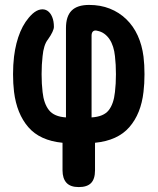

<svg xmlns="http://www.w3.org/2000/svg" viewBox="-20 -580 640 780"><path d="M300 180Q266 180 250 162.5Q234 145 234 112V0Q142 -9 95 -63.5Q48 -118 37 -207Q33 -240 33 -278.5Q33 -317 37 -350Q44 -407 62.5 -451Q81 -495 112 -524Q129 -539 145 -541.5Q161 -544 173 -536Q185 -528 192 -511Q199 -494 199 -471Q199 -463 193 -450Q187 -437 175 -420Q166 -409 160.5 -391.5Q155 -374 153 -352Q149 -318 149 -278.5Q149 -239 153 -206Q158 -159 179 -132.5Q200 -106 248 -103V-466Q248 -514 271 -537Q294 -560 342 -560Q388 -560 426 -545Q464 -530 493 -502Q522 -474 539.5 -435.5Q557 -397 563 -350Q567 -317 567 -278.5Q567 -240 563 -207Q553 -118 505.5 -63.5Q458 -9 366 0V112Q366 147 350 163.5Q334 180 300 180ZM352 -435V-103Q401 -106 421.5 -132Q442 -158 447 -206Q451 -239 451 -278.5Q451 -318 447 -352Q445 -372 439.5 -389.5Q434 -407 425 -420.5Q416 -434 403.5 -443Q391 -452 375 -455Q365 -458 358.5 -453Q352 -448 352 -435Z"/></svg>

Font: Maple Mono NL
Style: Bold
Weight: 700
Monospace: yes
Designer: subframe7536
Version: Version 7.000